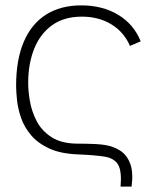

<svg xmlns="http://www.w3.org/2000/svg" viewBox="-20 -575 579 715"><path d="M470 120H429Q434 62.5 419.8 38.2Q405.5 14 369 8.2Q332.5 2.5 271 0Q205.5 -2.5 163 -22.2Q120.5 -42 95.5 -71.8Q70.5 -101.5 58.8 -135.2Q47 -169 43.5 -201Q40 -233 40 -256Q40 -352.5 68.5 -419.2Q97 -486 151.2 -520.5Q205.5 -555 283 -555Q361 -555 419.5 -520.2Q478 -485.5 504 -421L464 -404Q441.5 -456 394.5 -484.5Q347.5 -513 285 -513Q218.5 -513 174.2 -481.2Q130 -449.5 107.8 -394.5Q85.5 -339.5 85 -270Q84.5 -240.5 90.8 -201.5Q97 -162.5 115.8 -125.5Q134.5 -88.5 171.8 -64.2Q209 -40 271 -40Q283 -40 300.8 -39.8Q318.5 -39.5 337.2 -38.5Q356 -37.5 371 -35Q403 -30 428 -13.8Q453 2.5 465 34.8Q477 67 470 120Z"/></svg>

Font: Manrope Variable Light
Style: Regular
Weight: 200
Designer: Mikhail Sharanda
Foundry: Mikhail Sharanda
Version: Version 4.505